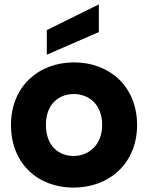

<svg xmlns="http://www.w3.org/2000/svg" viewBox="-20 -845 674 874"><path d="M314 9C477 9 604 -101 604 -276C604 -451 479 -561 317 -561C155 -561 30 -451 30 -276C30 -101 152 9 314 9ZM189 -277C189 -372 249 -417 316 -417C382 -417 445 -372 445 -277C445 -181 380 -135 315 -135C247 -135 189 -181 189 -277ZM193 -596 430 -699V-825L193 -708Z"/></svg>

Font: Malmofest
Style: Bold
Weight: 700
Designer: Jonny Pinhorn (Poppins), Kolossal
Version: Version 1.004;Glyphs 3.1.2 (3151)